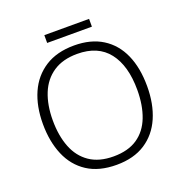

<svg xmlns="http://www.w3.org/2000/svg" viewBox="-148 -971 1064 1113"><g transform="rotate(-20 384.0 -415.0)"><path d="M705 -358Q705 -249 669 -166Q633 -83 561.5 -36.5Q490 10 384 10Q276 10 204.5 -36.5Q133 -83 97.5 -166.5Q62 -250 62 -359Q62 -468 98.5 -550Q135 -632 207.5 -678.5Q280 -725 387 -725Q490 -725 561 -680.5Q632 -636 668.5 -554Q705 -472 705 -358ZM123 -359Q123 -264 151 -192.5Q179 -121 237 -81.5Q295 -42 384 -42Q474 -42 531.5 -81Q589 -120 616.5 -191.5Q644 -263 644 -358Q644 -507 579.5 -590Q515 -673 387 -673Q298 -673 239 -633.5Q180 -594 151.5 -523.5Q123 -453 123 -359ZM522 -840V-792H246V-840Z"/></g></svg>

Font: Noto Sans Gurmukhi UI Light
Style: Regular
Weight: 300
Designer: Jelle Bosma - Monotype Design Team
Foundry: Monotype Imaging Inc.
Version: Version 2.004; ttfautohint (v1.8.4.7-5d5b)